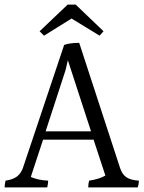

<svg xmlns="http://www.w3.org/2000/svg" viewBox="-23 -907 620 829"><path d="M286 -827 167 -753 148 -772 269 -887H304L424 -772L407 -753ZM174 -340H370L270 -647L260 -604ZM358 -98Q358 -115 362 -127Q407 -134 432 -149L381 -304H163L110 -143Q141 -129 185 -127Q185 -116 181 -98H-3Q-3 -111 1 -127Q34 -132 51 -145.5Q68 -159 76 -182L254 -713Q278 -722 319 -722L495 -183Q504 -154 523 -141.5Q542 -129 577 -127Q575 -107 572 -98Z"/></svg>

Font: Halant
Style: Regular
Weight: 400
Designer: Hitesh Malaviya (Devanagari), Satya Rajpurohit (Latin)
Foundry: Indian Type Foundry
Version: Version 1.100;PS 1.0;hotconv 1.0.78;makeotf.lib2.5.61930; tt